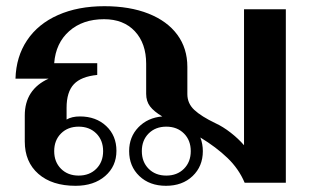

<svg xmlns="http://www.w3.org/2000/svg" viewBox="-20 -590 1003 620"><path d="M903 -560V0H770Q751 -45 714.5 -80Q678 -115 627 -146Q635 -125 635 -102Q635 -53 602 -21.5Q569 10 516 10Q463 10 430 -21.5Q397 -53 397 -102Q397 -148 427 -179Q457 -210 504 -214Q477 -230 464.5 -246.5Q452 -263 452 -287V-384Q452 -450 415.5 -489Q379 -528 316 -528Q247 -528 203.5 -489.5Q160 -451 155 -386H294V-348Q242 -343 218.5 -318Q195 -293 195 -242V-204Q212 -214 238 -214Q290 -214 323 -183Q356 -152 356 -103Q356 -53 319.5 -21.5Q283 10 224 10Q148 10 104 -28.5Q60 -67 60 -133V-217Q60 -301 137 -336H30Q32 -407 67.5 -460Q103 -513 167.5 -541.5Q232 -570 317 -570Q399 -570 459.5 -546Q520 -522 552.5 -478Q585 -434 585 -374V-286Q585 -256 607.5 -235Q630 -214 676 -192Q700 -181 725 -161.5Q750 -142 768 -121V-560ZM155 -102Q155 -67 177 -45Q199 -23 234 -23Q269 -23 291 -45Q313 -67 313 -102Q313 -137 291 -159Q269 -181 234 -181Q199 -181 177 -159Q155 -137 155 -102ZM596 -102Q596 -137 574 -159Q552 -181 517 -181Q482 -181 460 -159Q438 -137 438 -102Q438 -67 460 -45Q482 -23 517 -23Q552 -23 574 -45Q596 -67 596 -102Z"/></svg>

Font: Fahkwang SemiBold
Style: Regular
Weight: 600
Designer: Suppakit Chalermlarp | Katatrad Co.,Ltd.
Foundry: Cadson Demak Co.,Ltd.
Version: Version 1.000; ttfautohint (v1.6)